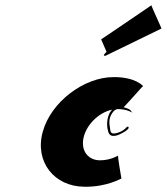

<svg xmlns="http://www.w3.org/2000/svg" viewBox="-20 -793 631 727"><path d="M362.9 -644 386.4 -590C391.6 -594 415.3 -606 412.1 -612C408.6 -620 361.9 -582 375.9 -582H379.9L591.4 -685C592.4 -685 552 -772 553.3 -773C553.3 -773 362.6 -643 362.9 -644ZM423.2 -380C463.5 -381 483.3 -364 482.6 -365C481.9 -366 481.2 -367 479.2 -367C476.2 -380 458.4 -384 443.6 -388C434.2 -390 430.8 -392 420.6 -388C388 -376 382.5 -332 386.9 -307C390.4 -289 393.5 -273 421.6 -280C431.2 -282 473.6 -303 466.4 -312C462.9 -317 456.2 -308 451.9 -304C445.1 -298 431 -291 421.4 -289C396.5 -283 398.5 -296 396.1 -311C393.4 -325 391.6 -342 402.4 -361C412.3 -377 421.1 -383 438.9 -379C443.6 -378 520.1 -468 521.8 -467C521.8 -467 493.5 -502 409.2 -501C299.2 -501 172.7 -408 141.6 -293C110.7 -179 186.6 -87 298.3 -86C384.7 -84 439.1 -118 439.8 -117C439.8 -117 424.4 -204 427.4 -204C427.4 -204 398.9 -186 358.9 -186C309.9 -186 281.7 -228 299.2 -282C316.4 -335 371.9 -379 423.2 -380Z"/></svg>

Font: Hussar Wojna
Style: 3Obl
Weight: 400
Designer: Robert Jablonski
Foundry: Cannot Into Space Fonts
Version: Version 1.01